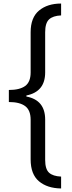

<svg xmlns="http://www.w3.org/2000/svg" viewBox="-20 -871 404 1084"><path d="M325 193Q247 192 200 152.5Q153 113 153 29V-195Q153 -249 122 -272Q91 -295 30 -295V-363Q91 -363 122 -385.5Q153 -408 153 -462V-689Q153 -772 200.5 -811.5Q248 -851 325 -851V-784Q279 -782 257 -761.5Q235 -741 235 -689V-462Q235 -353 129 -332V-326Q235 -306 235 -196V32Q235 84 257 104Q279 124 325 126Z"/></svg>

Font: Noto Sans Tamil UI Condensed
Style: Regular
Weight: 400
Width: 3
Designer: Jelle Bosma - Monotype Design Team
Foundry: Monotype Imaging Inc.
Version: Version 2.004